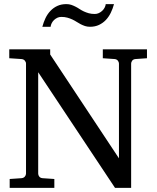

<svg xmlns="http://www.w3.org/2000/svg" viewBox="-20 -910 761 930"><path d="M636.2 -624Q625.5 -623 620.4 -616.2Q615.2 -609.4 615.2 -602.1V0H537.1L165 -560.1V-68.8Q165 -61.5 170.2 -54.7Q175.3 -47.9 186 -46.9L243.2 -43V0H26.9V-43L84 -46.9Q94.7 -47.9 100.3 -54.7Q106 -61.5 106 -68.8V-602.1Q106 -609.4 100.3 -616.2Q94.7 -623 84 -624L24.9 -627.9V-670.9H223.1V-646L556.2 -143.1V-602.1Q556.2 -609.4 550.8 -616.2Q545.4 -623 535.2 -624L478 -627.9V-670.9H691.9V-627.9ZM532.2 -890.1Q526.4 -868.2 516.6 -848.1Q506.8 -828.1 492.7 -813.2Q478.5 -798.3 459.5 -789.3Q440.4 -780.3 416 -780.3Q402.8 -780.3 391.8 -783.9Q380.9 -787.6 370.8 -792.7Q360.8 -797.9 351.1 -804.2Q341.3 -810.5 330.3 -815.7Q319.3 -820.8 306.2 -824.5Q293 -828.1 276.9 -828.1Q266.6 -828.1 257.8 -824Q249 -819.8 241.9 -813.2Q234.9 -806.6 230.5 -797.9Q226.1 -789.1 225.1 -780.3H185.1Q190.9 -802.2 200.4 -822.3Q210 -842.3 224.4 -857.4Q238.8 -872.6 257.8 -881.3Q276.9 -890.1 301.3 -890.1Q314.5 -890.1 325.2 -886.5Q335.9 -882.8 345.9 -877.7Q356 -872.6 365.5 -866.2Q375 -859.9 386 -854.7Q397 -849.6 409.9 -845.9Q422.9 -842.3 439 -842.3Q449.2 -842.3 458.3 -846.4Q467.3 -850.6 474.6 -857.2Q481.9 -863.8 486.6 -872.6Q491.2 -881.3 492.2 -890.1Z"/></svg>

Font: BabelStone Ogham
Style: Regular
Weight: 400
Designer: Andrew West
Foundry: BabelStone
Version: Version 2.02 March 14, 2022